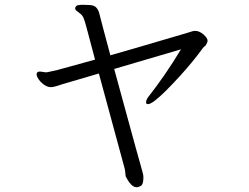

<svg xmlns="http://www.w3.org/2000/svg" viewBox="-20 -717 1040 802"><path d="M393 -410Q329 -391 280.5 -377Q232 -363 218 -358Q211 -356 205 -354.5Q199 -353 192 -353Q179 -353 165 -362.5Q151 -372 142 -385Q133 -398 133 -406Q133 -414 138 -416Q140 -418 146 -418Q152 -418 159 -416.5Q166 -415 173 -415H175Q184 -417 192.5 -418.5Q201 -420 219 -424.5Q237 -429 274 -439.5Q311 -450 377 -468Q359 -536 346.5 -583Q334 -630 332 -634Q327 -650 317.5 -658Q308 -666 301 -671Q294 -676 294 -682Q294 -685 295 -686Q297 -693 305 -695Q313 -697 325 -697Q331 -697 339 -696.5Q347 -696 355 -696Q374 -695 383 -684.5Q392 -674 395 -660Q397 -650 410 -602Q423 -554 441 -486Q495 -501 549 -517Q603 -533 651 -547Q699 -561 734.5 -571.5Q770 -582 786 -587Q789 -588 795 -588Q813 -588 830 -573Q847 -558 847 -547Q847 -542 844.5 -537.5Q842 -533 840 -529Q837 -525 832.5 -521.5Q828 -518 825 -513Q807 -488 781.5 -457Q756 -426 728 -395.5Q700 -365 674 -339Q648 -313 628 -297.5Q608 -282 598 -282Q590 -282 590 -290Q590 -302 607 -322Q633 -355 667 -404Q701 -453 736 -511L457 -429Q472 -373 488.5 -313.5Q505 -254 520 -198.5Q535 -143 547.5 -98Q560 -53 568 -25Q576 3 577 8Q578 12 578.5 16Q579 20 579 24Q579 52 569.5 58.5Q560 65 552 65Q539 65 529 55Q519 45 513 34Q507 23 505 20Q504 15 503.5 6Q503 -3 501 -12Z"/></svg>

Font: Klee One SemiBold
Style: Regular
Weight: 600
Designer: Fontworks Inc.
Foundry: Fontworks Inc.
Version: Version 1.00;January 12, 2022;FontCreator 13.0.0.2683 64-bit